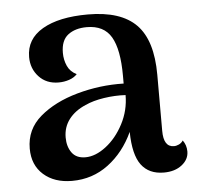

<svg xmlns="http://www.w3.org/2000/svg" viewBox="-44 -571 647 627"><g transform="rotate(-5 279.5 -257.5)"><path d="M551 -52Q551 -26 528 -8Q505 10 469 10Q420 10 395 -23.5Q370 -57 369 -132Q339 -67 287 -28Q235 11 168 11Q110 11 74.5 -20.5Q39 -52 39 -106Q39 -169 87 -210Q135 -251 210 -272Q285 -293 363 -291V-316Q363 -403 339 -444Q315 -485 259 -485Q221 -485 197.5 -467Q174 -449 174 -408Q174 -385 183 -365Q192 -345 213 -335Q203 -324 186.5 -318.5Q170 -313 152 -313Q112 -313 87.5 -339.5Q63 -366 63 -404Q63 -463 117 -494.5Q171 -526 266 -526Q374 -526 424.5 -474.5Q475 -423 475 -310V-126Q475 -73 509 -73Q517 -73 525.5 -77Q534 -81 539 -89Q551 -73 551 -52ZM366 -253Q331 -255 295 -249.5Q259 -244 233 -232Q198 -217 178.5 -191.5Q159 -166 159 -132Q159 -102 173.5 -82Q188 -62 218 -62Q251 -62 285.5 -88.5Q320 -115 343 -159Q366 -203 366 -253Z"/></g></svg>

Font: Arima Madurai
Style: Bold
Weight: 700
Designer: Joana Correia and Natanael Gama
Foundry: NDISCOVER
Version: Version 1.019